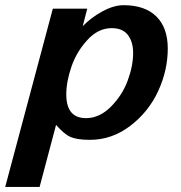

<svg xmlns="http://www.w3.org/2000/svg" viewBox="-78 -534 710 752"><path d="M579.1 -343.8C579.1 -398.4 564.1 -440.4 534.2 -469.7C504.2 -499 461.6 -513.7 406.2 -513.7C380.2 -513.7 352.4 -505.5 322.8 -489.3C293.1 -473 267.6 -453.8 246.1 -431.6L263.7 -500H128.9L-57.6 198.2H77.1L141.6 -44.9C162.4 -20.8 181.3 -5 198.2 2.4C215.2 9.9 240.6 13.7 274.4 13.7C331.7 13.7 384.3 -4.6 432.1 -41C480 -77.5 516.4 -122.9 541.5 -177.2C566.6 -231.6 579.1 -287.1 579.1 -343.8ZM443.4 -326.2C443.4 -292.3 436.2 -256.2 421.9 -217.8C407.6 -179.4 385.6 -145.3 356 -115.7C326.3 -86.1 293.9 -71.3 258.8 -71.3C207.4 -71.3 181.6 -102.2 181.6 -164.1C181.6 -197.3 188.3 -233.4 201.7 -272.5C215 -311.5 235.8 -346.5 264.2 -377.4C292.5 -408.4 324.2 -423.8 359.4 -423.8C388 -423.8 409.2 -414.9 422.9 -397C436.5 -379.1 443.4 -355.5 443.4 -326.2Z"/></svg>

Font: FreeUniversal
Style: BoldItalic
Weight: 700
Italic angle: -11°
Version: Version 1.001